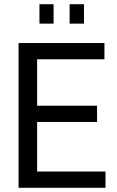

<svg xmlns="http://www.w3.org/2000/svg" viewBox="-20 -890 556 910"><path d="M167 -778V-870H234V-778ZM310 -778V-870H378V-778ZM68 0V-686H475V-609H156V-389H440V-312H156V-77H480V0Z"/></svg>

Font: Archivo Condensed
Style: Regular
Weight: 400
Width: 3
Designer: Hector Gatti
Foundry: Omnibus-Type
Version: Version 2.001; ttfautohint (v1.8.3)